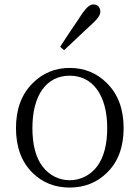

<svg xmlns="http://www.w3.org/2000/svg" viewBox="-20 -831 628 865"><path d="M127 -52C172 -8 227 14 294 14C360 14 416 -8 461 -52C512 -101 537 -169 537 -254C537 -339 512 -407 461 -457C416 -502 360 -525 294 -525C229 -525 173 -502 128 -457C77 -407 52 -339 52 -254C52 -168 77 -101 127 -52ZM418 -82C355 2 233 2 171 -82C141 -122 126 -179 126 -254C126 -402 189 -490 294 -490C398 -490 463 -402 463 -254C463 -180 448 -123 418 -82ZM269 -605C280 -616 297 -631 319 -652C355 -686 381 -711 398 -726C421 -747 432 -764 432 -778C432 -799 419 -811 400 -811C386 -811 370 -798 351 -771C347 -765 341 -755 332 -742C295 -688 268 -647 251 -620Z"/></svg>

Font: AllPunType Light
Style: Regular
Weight: 300
Version: 1.0